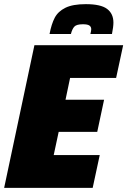

<svg xmlns="http://www.w3.org/2000/svg" viewBox="-28 -906 614 926"><path d="M-8 0 138 -688H566L532 -530H310L288 -425H474L441 -270H255L231 -158H453L419 0ZM519 -797Q519 -777 512 -742H408Q412 -758 412 -765Q412 -777 403 -783Q394 -789 372 -789Q341 -789 330.5 -777.5Q320 -766 314 -742H211Q220 -790 236 -820.5Q252 -851 287.5 -868.5Q323 -886 386 -886Q458 -886 488.5 -863Q519 -840 519 -797Z"/></svg>

Font: Saira Semi Condensed Black
Style: Italic
Weight: 900
Width: 4
Italic angle: -12°
Designer: Hector Gatti with collaboration of the Omnibus-Type team
Foundry: Omnibus-Type
Version: Version 1.001; ttfautohint (v1.8)